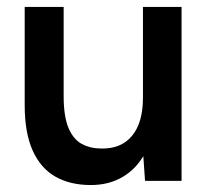

<svg xmlns="http://www.w3.org/2000/svg" viewBox="-20 -520 604 552"><path d="M241 12Q182 12 139.5 -12Q97 -36 74 -87Q51 -138 51 -218V-500H163V-244Q163 -185 177 -152Q191 -119 215.5 -106Q240 -93 272 -93Q329 -92 360 -130Q391 -168 391 -239V-500H502V0H397L392 -71Q368 -31 329.5 -9.5Q291 12 241 12Z"/></svg>

Font: Figtree Light SemiBold
Style: Regular
Weight: 600
Version: Version 2.002